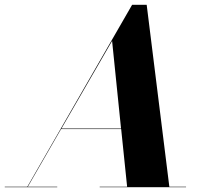

<svg xmlns="http://www.w3.org/2000/svg" viewBox="-68 -785 870 805"><path d="M-48 -2H46.5L486 -765H547L642 -2H712V0H350V-2H465L440 -244H188L48.5 -2H172V0H-48ZM402 -613.5 189.5 -246H439.5Z"/></svg>

Font: Bodoni* 96
Style: Bold Italic
Weight: 700
Italic angle: -13°
Version: Version 2.2